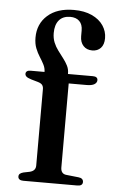

<svg xmlns="http://www.w3.org/2000/svg" viewBox="-53 -764 471 800"><g transform="rotate(5 183.0 -364.0)"><path d="M228.5 -69Q228.5 -56 234.5 -48.5Q240.5 -41 252.5 -40L303.5 -34.5Q313.5 -33.5 318.5 -28.8Q323.5 -24 323.5 -16.5Q323.5 0 301 0H75Q65 0 59.2 -4.2Q53.5 -8.5 53.5 -16Q53.5 -23.5 58.5 -27.8Q63.5 -32 73 -34.5L98 -39.5Q111 -42.5 117.2 -49.5Q123.5 -56.5 123.5 -68V-388Q123.5 -398 118.5 -404.8Q113.5 -411.5 100 -415.5L72 -423.5Q56 -428.5 50.8 -433.5Q45.5 -438.5 45.5 -445Q45.5 -451.5 50.5 -455.5Q55.5 -459.5 66 -459.5H148L124 -442V-459Q124 -475 116.5 -489.8Q109 -504.5 99 -520Q89 -535.5 81.5 -554.5Q74 -573.5 74 -599Q74 -656.5 114 -692Q154 -727.5 223.5 -727.5Q268 -727.5 299.2 -713Q330.5 -698.5 346.8 -674.2Q363 -650 363 -621.5Q363 -594.5 349.5 -580.2Q336 -566 314 -566Q290.5 -566 276.8 -581Q263 -596 263 -621V-645Q263 -670.5 249.2 -684Q235.5 -697.5 210.5 -697.5Q180 -697 164 -678Q148 -659 148 -624.5Q148 -603 155.2 -585.2Q162.5 -567.5 173.8 -552.5Q185 -537.5 196 -523.2Q207 -509 214.5 -494.2Q222 -479.5 222 -462V-441.5L208 -459.5H326Q336 -459.5 341.2 -455.8Q346.5 -452 346.5 -444.5Q346.5 -434 336 -427.2Q325.5 -420.5 303 -420.5H228.5Z"/></g></svg>

Font: Fraunces
Style: Regular
Weight: 400
Version: Version 1.000;[b76b70a41]